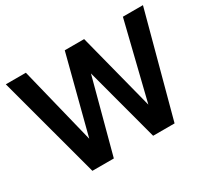

<svg xmlns="http://www.w3.org/2000/svg" viewBox="-145 -977 1310 1210"><g transform="rotate(-30 510.0 -372.5)"><path d="M367 0 510 -536 653 0H809L1009 -745H863L725 -185L581 -745H440L295 -185L157 -745H11L211 0Z"/></g></svg>

Font: Plus Jakarta Sans
Style: Bold
Weight: 700
Designer: Gumpita Rahayu
Foundry: Tokotype
Version: Version 2.071;gftools[0.9.30]